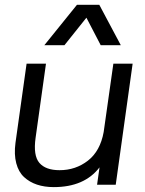

<svg xmlns="http://www.w3.org/2000/svg" viewBox="-20 -763 598 793"><path d="M202.1 9.8Q163.6 9.8 132.8 -0.5Q102.1 -10.7 79.3 -31.7Q56.6 -52.7 47.1 -88.9Q37.6 -125 43.9 -172.9L89.8 -500H169.9L127 -193.8Q116.7 -120.6 142.6 -90.3Q168.5 -60.1 226.1 -60.1Q292.5 -60.1 343.3 -99.6Q394 -139.2 408.2 -217.8L448.2 -500H527.8L458 0H380.9L391.1 -71.8Q328.6 9.8 202.1 9.8ZM163.1 -576.2 297.9 -743.2H390.1L479 -576.2H396L336.9 -689.9L246.1 -576.2Z"/></svg>

Font: Human Sans
Style: Italic
Weight: 400
Italic angle: -8°
Designer: Tim Radville
Foundry: Continuum
Version: Version 1.000;FEAKit 1.0